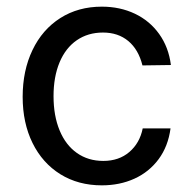

<svg xmlns="http://www.w3.org/2000/svg" viewBox="-20 -547 590 577"><path d="M493.6 -351.6 408.1 -350.4Q396.3 -397.9 365.7 -423.6Q335 -449.2 289.5 -449.2Q244.3 -449.2 210.7 -426Q177 -402.8 158.9 -359.4Q140.9 -316 140.9 -258Q140.9 -199 159.2 -155Q177.4 -111 211.2 -87.2Q245.1 -63.4 290.4 -63.4Q337.4 -63.4 368.7 -90.2Q400.1 -117.1 408.9 -161.2H492.5Q485.3 -107.4 456.8 -68.8Q428.2 -30.2 384.1 -10.1Q339.9 10 286 10Q215.3 10 161.4 -23.4Q107.6 -56.9 77.8 -117.2Q48.1 -177.6 48.1 -256Q48.1 -335.1 77.7 -396.7Q107.2 -458.3 161.2 -492.7Q215.2 -527 286 -527Q340.7 -527 385.3 -505.8Q429.9 -484.6 458.3 -444.9Q486.8 -405.2 493.6 -351.6Z"/></svg>

Font: Public Sans VF
Style: Regular
Weight: 400
Designer: Pablo Impallari, Rodrigo Fuenzalida (Modified by Dan O. Williams and USWDS)
Version: Version 1.003